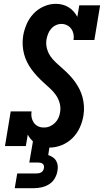

<svg xmlns="http://www.w3.org/2000/svg" viewBox="-20 -763 543 1003"><path d="M57 220 70 143H170Q176 143 182.5 142Q189 141 195 137.5Q201 134 204.5 128.5Q208 123 209 117Q211 110 209.5 103.5Q208 97 203.5 93Q199 89 192.5 87.5Q186 86 179 86H133L152 -24Q144 -32 137 -41Q130 -50 125 -60L115 0H6L36 -181H145Q142 -165 145 -150Q148 -135 156 -123Q164 -111 177.5 -104Q191 -97 207 -97H212Q227 -97 241.5 -103.5Q256 -110 267.5 -121.5Q279 -133 285.5 -147.5Q292 -162 294 -177Q298 -202 291.5 -225Q285 -248 272 -266.5Q259 -285 242 -300.5Q225 -316 208 -331.5Q191 -347 175.5 -363.5Q160 -380 146.5 -398Q133 -416 122.5 -436.5Q112 -457 106 -479.5Q100 -502 98.5 -526.5Q97 -551 101 -576Q106 -606 119 -636.5Q132 -667 155 -691.5Q178 -716 209 -729.5Q240 -743 271 -743Q290 -743 307 -738.5Q324 -734 338.5 -725Q353 -716 364.5 -703Q376 -690 384 -675L394 -735H503L473 -554H364Q367 -570 364 -585Q361 -600 352.5 -612Q344 -624 330.5 -631Q317 -638 301 -638Q286 -638 272 -631.5Q258 -625 247.5 -613Q237 -601 231.5 -587Q226 -573 223 -558Q219 -534 225 -510.5Q231 -487 244 -468.5Q257 -450 274 -434.5Q291 -419 308 -404Q325 -389 341 -372.5Q357 -356 370.5 -337.5Q384 -319 394.5 -298.5Q405 -278 411 -255.5Q417 -233 418.5 -209Q420 -185 416 -160Q411 -128 397 -97Q383 -66 359 -42Q335 -18 303 -5Q271 8 239 8H238L232 47Q244 51 255.5 58.5Q267 66 273.5 77.5Q280 89 281.5 102.5Q283 116 280 130Q277 150 266 169Q255 188 236.5 199.5Q218 211 197.5 215.5Q177 220 157 220Z"/></svg>

Font: Iosevka Curly Slab Extrabold
Style: Italic
Weight: 800
Italic angle: -9°
Monospace: yes
Designer: Belleve Invis
Foundry: Belleve Invis
Version: Version 22.1.2; ttfautohint (v1.8.4)